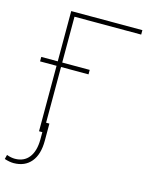

<svg xmlns="http://www.w3.org/2000/svg" viewBox="-188 -798 870 1097"><g transform="rotate(15 247.0 -249.0)"><path d="M1 187.5Q54.7 187.5 84 149.9Q113.3 112.3 113.8 43.5V0H94.2V-387.2H-3.4V-413.6H94.2V-710.9H515.1V-684.6H120.6V-413.6H283.2V-387.2H120.6V-57.6H140.1V43.5Q140.1 125 103.5 168.9Q66.9 212.9 1 213.4Q-23.4 213.4 -53.7 203.6L-47.4 178.2Q-21 187.5 1 187.5Z"/></g></svg>

Font: Roboto-Thin
Style: Regular
Weight: 250
Designer: Google
Version: Version 1.100141; 2013; ttfautohint (v0.94.14-c901) -l 8 -r 